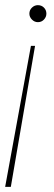

<svg xmlns="http://www.w3.org/2000/svg" viewBox="-22 -533 209 745"><path d="M114 -355 20 192H-2L98 -355ZM125 -513Q139 -513 148.5 -503.5Q158 -494 158 -480Q158 -467 148.5 -457Q139 -447 125 -447Q112 -447 102 -457Q92 -467 92 -480Q92 -494 102 -503.5Q112 -513 125 -513Z"/></svg>

Font: DM Sans 17pt Thin
Style: Italic
Weight: 250
Italic angle: -10°
Version: Version 4.004;gftools[0.9.30]